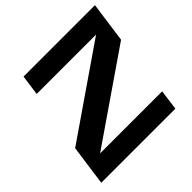

<svg xmlns="http://www.w3.org/2000/svg" viewBox="-176 -867 1034 1034"><g transform="rotate(-45 341.5 -350.0)"><path d="M138.2 -116.2H610.8L595.2 0H30.8L63 -231L575.2 -584H123L139.2 -700.2H683.1L650.9 -469.2Z"/></g></svg>

Font: Fivo Sans Modern
Style: Italic
Weight: 700
Designer: Alexander Slobzheninov
Foundry: Alexander Slobzheninov
Version: 1.0